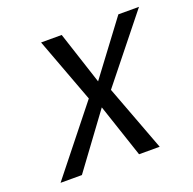

<svg xmlns="http://www.w3.org/2000/svg" viewBox="-99 -625 730 726"><g transform="rotate(-20 266.0 -262.0)"><path d="M424.8 0H341.8L270 -214.8L111.8 0H25.9L235.4 -263.2L138.2 -523.9H221.2L290.5 -312L449.2 -523.9H532.2L325.2 -265.1Z"/></g></svg>

Font: Tuffy
Style: Italic
Weight: 400
Italic angle: -12°
Designer: Thatcher Ulrich, Karoly Barta and Michael Everson
Version: Version 001.271